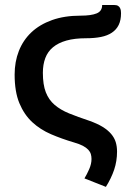

<svg xmlns="http://www.w3.org/2000/svg" viewBox="-20 -564 507 748"><path d="M147 -280.5Q147 -234 158.5 -204.5Q170 -175 192.8 -155.5Q215.5 -136 249.2 -122.2Q283 -108.5 328 -93.5Q359 -82.5 379.8 -69.8Q400.5 -57 413 -42.2Q425.5 -27.5 430.8 -10.5Q436 6.5 436 26.5Q436 63.5 424.8 97Q413.5 130.5 392.5 164L309 131Q318.5 115.5 327.5 95Q336.5 74.5 336.5 55.5Q336.5 45 333.8 36Q331 27 323.5 19Q316 11 302.8 4Q289.5 -3 268.5 -9Q221 -23 179 -41Q137 -59 105.5 -88.2Q74 -117.5 55.5 -162Q37 -206.5 37 -273.5Q37 -323.5 53.5 -365.5Q70 -407.5 102.2 -438Q134.5 -468.5 182.8 -485.8Q231 -503 294 -503Q335 -503 356.5 -511.8Q378 -520.5 378 -544.5H425Q434.5 -544.5 439.8 -541.2Q445 -538 447.5 -533Q450 -528 450.8 -522.5Q451.5 -517 451.5 -512.5Q451.5 -485.5 442.5 -467Q433.5 -448.5 416 -436.8Q398.5 -425 373.2 -420Q348 -415 315.5 -415Q270.5 -415 238.8 -406Q207 -397 186.5 -380Q166 -363 156.5 -337.8Q147 -312.5 147 -280.5Z"/></svg>

Font: Lato SemiBold
Style: Regular
Weight: 600
Designer: Lukasz Dziedzic with Adam Twardoch and Botio Nikoltchev
Foundry: tyPoland Lukasz Dziedzic
Version: Version 2.015; 2015-08-06; http://www.latofonts.com/